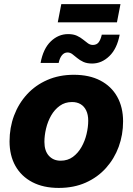

<svg xmlns="http://www.w3.org/2000/svg" viewBox="-20 -902 644 933"><path d="M265.6 11.2Q190.9 11.2 137.2 -16.8Q83.5 -44.9 54.9 -95.7Q26.4 -146.5 26.4 -215.3Q26.4 -281.7 48.3 -340.3Q70.3 -398.9 111.3 -443.6Q152.3 -488.3 210 -513.4Q267.6 -538.6 338.9 -538.6Q414.1 -538.6 467.5 -510.7Q521 -482.9 549.6 -431.9Q578.1 -380.9 578.1 -312Q578.1 -247.1 556.9 -189Q535.6 -130.9 495.1 -85.7Q454.6 -40.5 396.7 -14.6Q338.9 11.2 265.6 11.2ZM274.4 -121.1Q309.1 -121.1 334.2 -139.6Q359.4 -158.2 376 -187.5Q392.6 -216.8 400.6 -250.7Q408.7 -284.7 408.7 -315.4Q408.7 -344.7 398.9 -365Q389.2 -385.3 371.6 -395.8Q354 -406.2 330.1 -406.2Q295.9 -406.2 270.5 -387.9Q245.1 -369.6 228.5 -340.6Q211.9 -311.5 203.9 -277.6Q195.8 -243.7 195.8 -212.4Q195.8 -168.9 217.5 -145Q239.3 -121.1 274.4 -121.1ZM427.7 -593.3Q402.3 -593.3 385 -601.3Q367.7 -609.4 355 -620.1Q342.3 -630.9 331.5 -638.9Q320.8 -647 308.1 -647Q292 -647 281 -633.5Q270 -620.1 265.1 -596.2H177.2Q189.9 -665.5 226.8 -700.9Q263.7 -736.3 311 -736.3Q336.4 -736.3 353.8 -728.3Q371.1 -720.2 383.8 -709.7Q396.5 -699.2 407.5 -691.4Q418.5 -683.6 431.2 -683.6Q449.7 -683.6 459.5 -696.5Q469.2 -709.5 474.6 -733.4H561.5Q548.8 -665.5 511.5 -629.4Q474.1 -593.3 427.7 -593.3ZM565.4 -881.8 548.3 -793.5H260.7L277.8 -881.8Z"/></svg>

Font: Inter 24pt ExtraBold
Style: Italic
Weight: 800
Italic angle: -9.3988°
Designer: Rasmus Andersson
Foundry: rsms
Version: Version 4.001;git-66647c0bb